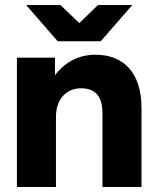

<svg xmlns="http://www.w3.org/2000/svg" viewBox="-20 -752 637 772"><path d="M392 -298V0H549V-317C549 -462 475 -532 364 -532C291 -532 237 -497 201 -450V-520H48V0H205V-282C205 -360 253 -397 306 -397C372 -397 392 -353 392 -298ZM85 -732 212 -586H385L512 -732H374L299 -659L223 -732Z"/></svg>

Font: Aspekta 750
Style: Regular
Weight: 750
Designer: Ivo Dolenc
Version: Version 2.000